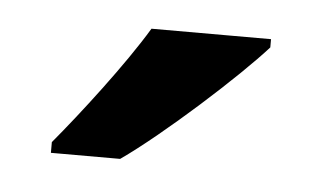

<svg xmlns="http://www.w3.org/2000/svg" viewBox="-28 -802 389 232"><g transform="rotate(5 166.5 -686.0)"><path d="M293 -756V-766H148C121 -721 71 -656 40 -619V-606H124C174 -641 260 -719 293 -756Z"/></g></svg>

Font: Noto Sans Georgian SemiBold
Style: Regular
Weight: 600
Designer: Monotype Design Team, Akaki Razmadze
Foundry: Google LLC
Version: Version 2.005